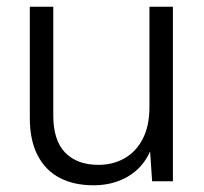

<svg xmlns="http://www.w3.org/2000/svg" viewBox="-20 -541 609 573"><path d="M259 12Q202 12 159.5 -9.5Q117 -31 93 -76Q69 -121 69 -189V-521H139V-197Q139 -122 174.5 -85.5Q210 -49 274 -49Q317 -49 351.5 -68.5Q386 -88 406 -126.5Q426 -165 426 -222V-521H496V0H434L428 -89Q406 -40 361.5 -14Q317 12 259 12Z"/></svg>

Font: DM Sans 10pt Light
Style: Regular
Weight: 300
Version: Version 4.004;gftools[0.9.30]